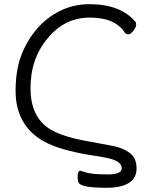

<svg xmlns="http://www.w3.org/2000/svg" viewBox="-20 -733 743 918"><path d="M485 165Q417 164 389 157.5Q361 151 356 140.5Q351 130 351 111Q351 99 354.5 91Q358 83 364 83Q376 87 388.5 91Q401 95 426.5 98Q452 101 499 101Q562 100 562 72Q562 52 540 38.5Q518 25 453 15Q294 -8 212.5 -45.5Q131 -83 91 -151Q54 -213 54.5 -302Q55 -391 78 -458Q105 -534 153.5 -591.5Q202 -649 267 -681Q332 -713 408 -713Q557 -713 628 -628Q631 -624 631 -613.5Q631 -603 618 -586Q605 -569 593.5 -569Q582 -569 576 -578Q530 -649 409.5 -649Q289 -649 208 -550Q124 -451 126 -305Q128 -159 238 -105Q292 -78 379 -61.5Q466 -45 516 -36Q566 -27 599.5 -2.5Q633 22 633 72Q633 165 485 165Z"/></svg>

Font: LXGW WenKai TC
Style: Regular
Weight: 400
Designer: LXGW / Fontworks Inc.
Foundry: LXGW / Fontworks Inc.
Version: Version 1.330